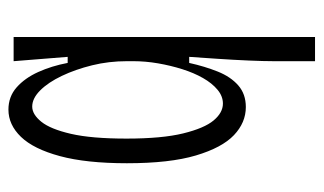

<svg xmlns="http://www.w3.org/2000/svg" viewBox="-172 -564 749 444"><g transform="rotate(90 202.0 -342.5)"><path d="M234 12Q204 12 182.5 -7Q161 -26 147 -57Q133 -88 126 -125H112L122 0H66V-271V-697H122V-601Q122 -579 120.5 -544Q119 -509 116.5 -472Q114 -435 112 -406H126Q134 -442 146 -472Q158 -502 178 -519.5Q198 -537 228 -537Q264 -537 293 -509.5Q322 -482 340 -421.5Q358 -361 358 -262Q358 -168 341.5 -107Q325 -46 297 -17Q269 12 234 12ZM227 -43Q245 -43 262 -64Q279 -85 290 -132.5Q301 -180 301 -261Q301 -343 289 -392Q277 -441 259 -462.5Q241 -484 220 -484Q203 -484 188 -471.5Q173 -459 161 -438Q149 -417 140.5 -390Q132 -363 127 -334Q122 -305 122 -277V-262Q122 -220 131.5 -181.5Q141 -143 156 -111.5Q171 -80 189.5 -61.5Q208 -43 227 -43Z"/></g></svg>

Font: Bricolage Grotesque 24pt Condensed ExtraLight
Style: Regular
Weight: 250
Width: 3
Designer: Mathieu Triay
Foundry: Atelier Triay
Version: Version 1.001;gftools[0.9.33.dev8+g029e19f]